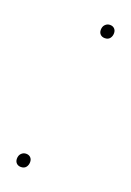

<svg xmlns="http://www.w3.org/2000/svg" viewBox="-106 -543 404 591"><g transform="rotate(20 96.0 -247.5)"><path d="M148 -456Q139 -456 133.5 -461.5Q128 -467 128 -476Q128 -487 134.5 -493.5Q141 -500 150 -500Q159 -500 164.5 -494.5Q170 -489 170 -480Q170 -470 164.5 -463Q159 -456 148 -456ZM41 5Q32 5 26.5 -0.5Q21 -6 21 -15Q21 -26 27.5 -32.5Q34 -39 43 -39Q52 -39 57.5 -33.5Q63 -28 63 -19Q63 -9 57.5 -2Q52 5 41 5Z"/></g></svg>

Font: Kantumruy Pro Thin
Style: Italic
Weight: 250
Italic angle: -13°
Version: Version 1.002